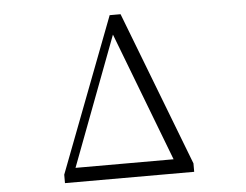

<svg xmlns="http://www.w3.org/2000/svg" viewBox="-52 -796 1103 860"><g transform="rotate(-5 500.0 -366.0)"><path d="M206 0H787V-38L520 -732H471L206 -38ZM259 -64 478 -644 700 -64Z"/></g></svg>

Font: Kiri Minchoo Light
Style: Regular
Weight: 300
Designer: Ryoko NISHIZUKA 西塚涼子 (kana & ideographs); Frank Grießhammer (Latin, Greek & Cyrillic);
akenotsuki.com/eyeben/fonts/ (U+
Foundry: Adobe
akenotsuki.com/eyeben/fonts/
Version: Version 4.002;hotconv 1.0.119;makeotfexe 2.5.65604